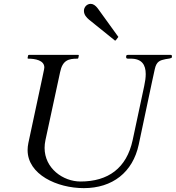

<svg xmlns="http://www.w3.org/2000/svg" viewBox="-20 -972 908 992"><path d="M290.5 -599.1C303.2 -661.1 334 -668.9 379.9 -668.9C383.3 -668.9 384.3 -670.9 384.8 -672.9L387.2 -684.6C387.2 -688 386.2 -688.5 384.3 -688.5H129.9C126.5 -688.5 125.5 -687 125 -684.6L122.6 -672.9C122.6 -669.4 123.5 -668.9 125.5 -668.9C161.6 -668.9 209 -660.6 209 -623.5C209 -615.2 208 -615.2 126.5 -232.9C124 -220.7 122.6 -208.5 122.6 -196.8C122.6 -70.3 274.9 0 413.1 0C560.5 0 666 -81.1 696.8 -225.1C724.1 -352.5 754.9 -500 764.6 -545.4L779.8 -615.2C788.6 -656.2 808.1 -660.6 835.9 -666.5C846.2 -668.5 868.2 -669.4 868.2 -676.8V-682.1C868.2 -685.5 867.2 -688.5 860.8 -688.5H641.1C633.8 -688.5 631.8 -684.6 631.8 -681.2C631.8 -676.8 631.8 -681.2 631.8 -676.3C631.8 -671.4 634.3 -668.9 642.1 -668.9H655.8C712.9 -668.9 732.9 -637.2 732.9 -589.4C732.9 -570.8 730 -550.3 725.1 -527.8L665.5 -248.5C634.3 -103 538.6 -34.2 396 -34.2C305.7 -34.2 210.4 -102.1 210.4 -208C210.4 -220.7 211.9 -234.4 214.8 -248ZM589.4 -778.3C590.3 -779.3 591.3 -780.3 591.3 -781.2C591.3 -782.2 590.3 -783.2 589.4 -784.2L485.4 -928.2C473.1 -944.8 460.4 -952.1 448.7 -952.1C428.7 -952.1 413.6 -935.1 413.6 -916C413.6 -896 427.2 -880.9 440.4 -870.1L571.8 -764.2C572.8 -763.2 573.7 -762.2 574.7 -762.2C575.7 -762.2 577.6 -763.2 578.6 -764.2Z"/></svg>

Font: Cardo
Style: Italic
Weight: 400
Designer: David J. Perry
Foundry: David J. Perry
Version: Version 0.99